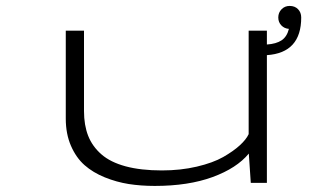

<svg xmlns="http://www.w3.org/2000/svg" viewBox="-20 -602 1090 632"><path d="M489.5 10Q444 10 404 3.8Q364 -2.5 325 -18.2Q286 -34 258.2 -58.5Q230.5 -83 213.5 -122.2Q196.5 -161.5 196.5 -211.5V-501H256.5V-236.5Q256.5 -190 270.2 -155Q284 -120 313.8 -94Q343.5 -68 393.5 -54.5Q443.5 -41 513 -41Q574.5 -41 627.8 -53.5Q681 -66 714.8 -85.2Q748.5 -104.5 769.5 -123.8Q790.5 -143 798.5 -160.5V-501H858.5V-455.5Q889 -457.5 906.8 -469.2Q924.5 -481 931 -507Q916 -508 906 -518.5Q896 -529 896 -544.5Q896 -560.5 906.8 -571.5Q917.5 -582.5 933.5 -582.5Q950.5 -582.5 961 -571.8Q971.5 -561 971.5 -544.5Q971.5 -428 858.5 -420.5V0H805.5L799 -96.5Q759.5 -48.5 679.8 -19.2Q600 10 489.5 10Z"/></svg>

Font: League Mono Extended UltraLight
Style: Regular
Weight: 200
Width: 9
Designer: Tyler Finck
Foundry: The League of Moveable Type / Tyler Finck
Version: Version 2.210